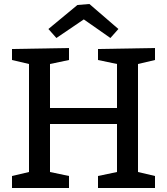

<svg xmlns="http://www.w3.org/2000/svg" viewBox="-20 -940 835 960"><path d="M262 -750 222 -795 367 -915 427 -920 572 -795 532 -750 399 -843ZM40 0V-60L125 -80V-620L40 -640V-695L325 -700V-640L230 -620V-400H565V-620L470 -640V-695L755 -700V-640L670 -620V-80L755 -60V0H470V-60L565 -80V-320H230V-80L325 -60V0Z"/></svg>

Font: Bitter
Style: Regular
Weight: 400
Designer: Sol Matas
Foundry: Sol Matas
Version: Version 1.300;PS 001.300;hotconv 1.0.70;makeotf.lib2.5.58329